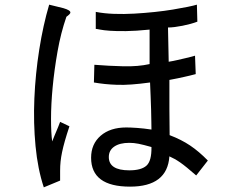

<svg xmlns="http://www.w3.org/2000/svg" viewBox="-20 -726 1040 824"><path d="M191 -706 252 -691Q283 -682 282 -672Q282 -666 265 -654Q241 -585 227 -505.5Q213 -426 206 -352Q199 -278 199 -216Q199 -154 204 -119Q210 -134 214 -144Q218 -154 222 -163Q226 -172 229.5 -181Q233 -190 238 -203L278 -184Q266 -148 258.5 -121.5Q251 -95 246.5 -73.5Q242 -52 240 -33Q238 -14 238 7V49L168 78Q142 0 132.5 -99Q123 -198 127.5 -303.5Q132 -409 148.5 -513.5Q165 -618 191 -706ZM535 5Q586 5 608.5 -15Q631 -35 630 -95Q612 -100 598.5 -103.5Q585 -107 574.5 -109Q564 -111 554.5 -112Q545 -113 535 -113Q494 -113 470.5 -97Q447 -81 447 -52Q447 5 535 5ZM707 -383Q707 -316 707 -258.5Q707 -201 708 -146Q758 -127 796 -101.5Q834 -76 872 -37L822 27Q799 7 782.5 -6.5Q766 -20 753 -29Q740 -38 729 -44Q718 -50 707 -55Q698 75 538 75Q371 75 371 -49Q371 -108 412 -143.5Q453 -179 522 -179Q540 -179 568.5 -177Q597 -175 630 -170Q630 -183 629.5 -205.5Q629 -228 628.5 -255Q628 -282 626.5 -312Q625 -342 624 -372Q580 -366 545.5 -363.5Q511 -361 482.5 -362Q454 -363 430 -365.5Q406 -368 383 -372L385 -448Q447 -443 510 -441.5Q573 -440 622 -451V-599Q563 -593 521 -592.5Q479 -592 451.5 -594Q424 -596 409.5 -599Q395 -602 391 -602V-675Q427 -668 469.5 -666.5Q512 -665 556 -667.5Q600 -670 643 -674.5Q686 -679 722 -685Q758 -691 785 -696.5Q812 -702 825 -706L827 -633Q814 -628 797.5 -623.5Q781 -619 763.5 -615.5Q746 -612 730 -610Q714 -608 701 -608L704 -461Q723 -464 742 -468.5Q761 -473 776.5 -476.5Q792 -480 803 -483Q814 -486 817 -487L820 -408Q806 -404 794.5 -401.5Q783 -399 770.5 -396Q758 -393 743 -390Q728 -387 707 -383Z"/></svg>

Font: D2Coding ligature
Style: Regular
Weight: 400
Monospace: yes
Designer: Yong-Rak Park; Jeong-Hwan Yoon; Sang-Min Lee;
Foundry: NHN Corporation
Version: Version 1.3.2; Build 20180524